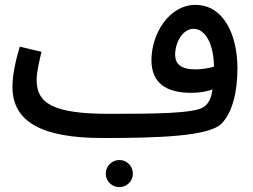

<svg xmlns="http://www.w3.org/2000/svg" viewBox="-20 -544 1035 786"><path d="M400 21C632 21 838 14 888 -39C931 -84 952 -166 952 -264C952 -401 896 -524 780 -524C672 -524 600 -405 600 -298C600 -204 660 -164 763 -164C793 -164 824 -168 850 -178C845 -142 834 -120 814 -106C776 -79 608 -78 426 -78C197 -78 130 -121 130 -217C130 -250 142 -299 150 -332L61 -353C46 -303 31 -242 31 -188C31 -47 148 21 400 21ZM697 -320C697 -372 729 -426 772 -426C824 -426 855 -358 856 -271C832 -264 804 -260 779 -260C720 -260 697 -283 697 -320ZM469 222C499 222 524 198 524 167C524 136 499 111 469 111C438 111 413 136 413 167C413 198 438 222 469 222Z"/></svg>

Font: Noto Sans Arabic UI Md
Style: Regular
Weight: 500
Designer: Monotype Design Team, Nadine Chahine and Nizar Qandah
Foundry: Monotype Imaging Inc.
Version: Version 2.010